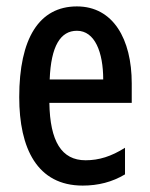

<svg xmlns="http://www.w3.org/2000/svg" viewBox="-20 -569 468 599"><path d="M220 -549C102 -549 40 -449 40 -266C40 -106 96 10 238 10C286 10 330 -1 370 -25V-108C327 -81 289 -69 247 -69C172 -69 136 -128 134 -248H391V-309C391 -447 333 -549 220 -549ZM220 -473C276 -473 302 -406 302 -321H135C139 -426 169 -473 220 -473Z"/></svg>

Font: Noto Sans Gujarati ExtraCondensed Medium
Style: Regular
Weight: 500
Width: 2
Designer: Jelle Bosma - Monotype Design Team, Universal Thirst
Foundry: Monotype Imaging Inc.
Version: Version 2.106